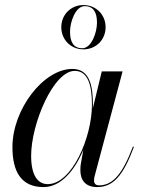

<svg xmlns="http://www.w3.org/2000/svg" viewBox="-20 -750 584 780"><path d="M229 -639.5C229 -588.5 268 -549.5 319 -549.5C370 -549.5 409 -588.5 409 -639.5C409 -690.5 370 -729.5 319 -729.5C268 -729.5 229 -690.5 229 -639.5ZM264.5 -621C264.5 -662.5 287.5 -725 324 -725C360 -725 374 -699.5 374 -658C374 -616.5 351 -554 314.5 -554C278.5 -554 264.5 -579.5 264.5 -621ZM357.5 -324C357.5 -398 346 -470 274 -470C156.5 -470 30.5 -305.5 30.5 -152.5C30.5 -50.5 67.5 10 157 10C227.5 10 284 -58 318.5 -141.5L308.5 -85C307 -78 306.5 -69 306.5 -58C306.5 -18 327.5 10 374.5 10C441 10 481 -38 524 -153L520 -154.5C477.5 -42.5 438 3 382.5 3C367.5 3 362 -5.5 362 -17C362 -21.5 362.5 -27.5 364 -33L478 -460H393.5L357 -309.5C357 -314.5 357.5 -319.5 357.5 -324ZM353.5 -324C353.5 -192.5 272.5 -2 174 -2C133 -2 106.5 -38 106.5 -117C106.5 -247 197 -462 283.5 -462C338.5 -462 353.5 -401.5 353.5 -324Z"/></svg>

Font: Bodoni* 36pt
Style: Italic
Weight: 400
Italic angle: -13°
Version: Version 2.3